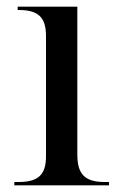

<svg xmlns="http://www.w3.org/2000/svg" viewBox="-20 -556 360 576"><path d="M23 0H307V-10H294C235 -10 212 -33 212 -92V-536H33V-526H36C95 -526 118 -504 118 -448V-87C118 -32 95 -10 36 -10H23Z"/></svg>

Font: Noto Serif Display
Style: Regular
Weight: 400
Designer: Monotype Design Team
Foundry: Monotype Imaging Inc.
Version: Version 2.009